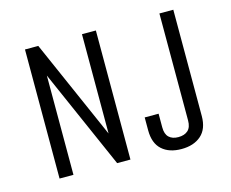

<svg xmlns="http://www.w3.org/2000/svg" viewBox="-95 -784 1126 934"><g transform="rotate(-15 468.5 -317.5)"><path d="M100 0V-650H167L387 -150V-650H457V0H390L170 -500V0ZM847 -650V-115Q847 -50 810 -17.5Q773 15 711 15Q649 15 613 -17.5Q577 -50 577 -115V-180H647V-111Q647 -77 664 -61Q681 -45 711 -45Q742 -45 759.5 -61Q777 -77 777 -111V-650Z"/></g></svg>

Font: Unica One
Style: Regular
Weight: 400
Designer: Eduardo Rodriguez Tunni
Foundry: Eduardo Rodriguez Tunni
Version: Version 2.000; ttfautohint (v1.8.4.7-5d5b);gftools[0.9.23]